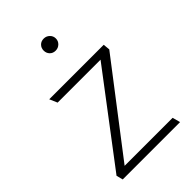

<svg xmlns="http://www.w3.org/2000/svg" viewBox="-210 -776 857 857"><g transform="rotate(-45 219.0 -347.0)"><path d="M235 -618Q218 -618 207.5 -629Q197 -640 197 -656Q197 -672 207.5 -683Q218 -694 235 -694Q251 -694 262.5 -683Q274 -672 274 -656Q274 -640 262.5 -629Q251 -618 235 -618ZM408 -453 89 -37H392L402 0H40L32 -31L348 -448H77L61 -485H405Z"/></g></svg>

Font: Palanquin Thin
Style: Regular
Weight: 250
Designer: Pria Ravichandran
Version: Version 1.001